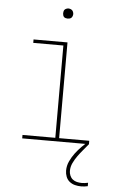

<svg xmlns="http://www.w3.org/2000/svg" viewBox="-61 -739 622 1003"><g transform="rotate(5 250.0 -237.0)"><path d="M75 0V-18H247V-502H89V-520H267V-18H425V0ZM403 223Q387 223 371 219Q355 215 342.5 205Q330 195 324 179.5Q318 164 318 148Q318 122 329 98.5Q340 75 355 55Q370 35 388 17Q406 -1 425 -18V0Q411 17 397 33.5Q383 50 370 68Q357 86 347.5 106Q338 126 338 148Q338 160 343 172Q348 184 357.5 191.5Q367 199 379.5 202Q392 205 405 205Q413 205 421 204Q429 203 438 201V219Q429 221 420.5 222Q412 223 403 223ZM257 -644Q252 -644 246.5 -645.5Q241 -647 237.5 -650.5Q234 -654 232.5 -659.5Q231 -665 231 -670Q231 -675 232.5 -680.5Q234 -686 237.5 -689.5Q241 -693 246.5 -695Q252 -697 257 -697Q262 -697 267.5 -695Q273 -693 276.5 -689.5Q280 -686 282 -680.5Q284 -675 284 -670Q284 -665 282 -659.5Q280 -654 276.5 -650.5Q273 -647 267.5 -645.5Q262 -644 257 -644Z"/></g></svg>

Font: Iosevka SS18 Thin
Style: Regular
Weight: 100
Monospace: yes
Designer: Belleve Invis
Foundry: Belleve Invis
Version: Version 25.1.1; ttfautohint (v1.8.4)